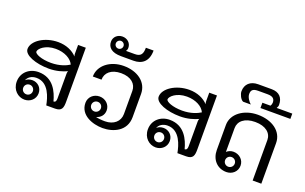

<svg xmlns="http://www.w3.org/2000/svg" viewBox="-87 -1146 2475 1559"><g transform="rotate(20 1150.0 -366.5)"><path d="M183.3 -112.5C206.7 -112.5 225 -94.2 225 -70.8C225 -47.5 206.7 -29.2 183.3 -29.2C160 -29.2 141.7 -47.5 141.7 -70.8C141.7 -94.2 160 -112.5 183.3 -112.5ZM191.7 -154.2C168.3 -154.2 148.3 -146.7 134.2 -133.3C145 -161.7 175 -183.3 216.7 -183.3C323.3 -183.3 355 -61.7 366.7 0H441.7C500.8 0 508.3 -30.8 508.3 -83.3V-550H441.7V-475C441.7 -466.7 443.3 -459.2 445.8 -451.7C410 -490.8 352.5 -516.7 283.3 -516.7C166.7 -516.7 66.7 -449.2 66.7 -379.2C66.7 -325.8 170.8 -287.5 283.3 -287.5C347.5 -287.5 400.8 -304.2 438.3 -321.7C435.8 -316.7 433.3 -309.2 433.3 -300V-83.3C433.3 -58.3 425 -50.8 410.8 -50C390.8 -125.8 345 -233.3 216.7 -233.3C139.2 -233.3 75 -180.8 75 -100C75 -28.3 127.5 16.7 183.3 16.7C233.3 16.7 275 -20 275 -70.8C275 -121.7 235.8 -154.2 191.7 -154.2ZM440 -379.2C412.5 -361.7 359.2 -337.5 283.3 -337.5C200.8 -337.5 141.7 -363.3 141.7 -383.3C141.7 -407.5 192.5 -458.3 283.3 -458.3C360 -458.3 420.8 -424.2 440 -379.2Z M750 -170.8C773.3 -170.8 791.7 -152.5 791.7 -129.2C791.7 -105.8 773.3 -87.5 750 -87.5C726.7 -87.5 708.3 -105.8 708.3 -129.2C708.3 -152.5 726.7 -170.8 750 -170.8ZM750 -216.7C700 -216.7 658.3 -180 658.3 -129.2C658.3 -21.7 773.3 16.7 858.3 16.7C949.2 16.7 1058.3 -28.3 1058.3 -150V-350C1058.3 -454.2 966.7 -516.7 850 -516.7C733.3 -516.7 641.7 -445.8 641.7 -350H716.7C716.7 -409.2 764.2 -454.2 850 -454.2C935.8 -454.2 983.3 -409.2 983.3 -350V-150C983.3 -85.8 932.5 -41.7 858.3 -41.7C824.2 -41.7 798.3 -45 779.2 -50C815 -60 841.7 -88.3 841.7 -129.2C841.7 -180 800 -216.7 750 -216.7Z M758.3 -633.3C740 -633.3 725 -648.3 725 -666.7C725 -685 740 -700 758.3 -700C776.7 -700 791.7 -685 791.7 -666.7C791.7 -648.3 776.7 -633.3 758.3 -633.3ZM823.3 -637.5C830 -645.8 833.3 -655.8 833.3 -666.7C833.3 -708.3 800 -737.5 758.3 -737.5C716.7 -737.5 683.3 -708.3 683.3 -666.7C683.3 -616.7 720 -583.3 800 -583.3H908.3C979.2 -583.3 1033.3 -620.8 1033.3 -716.7H966.7C966.7 -665 953.3 -637.5 900 -637.5Z M1316.7 -112.5C1340 -112.5 1358.3 -94.2 1358.3 -70.8C1358.3 -47.5 1340 -29.2 1316.7 -29.2C1293.3 -29.2 1275 -47.5 1275 -70.8C1275 -94.2 1293.3 -112.5 1316.7 -112.5ZM1325 -154.2C1301.7 -154.2 1281.7 -146.7 1267.5 -133.3C1278.3 -161.7 1308.3 -183.3 1350 -183.3C1456.7 -183.3 1488.3 -61.7 1500 0H1575C1634.2 0 1641.7 -30.8 1641.7 -83.3V-550H1575V-475C1575 -466.7 1576.7 -459.2 1579.2 -451.7C1543.3 -490.8 1485.8 -516.7 1416.7 -516.7C1300 -516.7 1200 -449.2 1200 -379.2C1200 -325.8 1304.2 -287.5 1416.7 -287.5C1480.8 -287.5 1534.2 -304.2 1571.7 -321.7C1569.2 -316.7 1566.7 -309.2 1566.7 -300V-83.3C1566.7 -58.3 1558.3 -50.8 1544.2 -50C1524.2 -125.8 1478.3 -233.3 1350 -233.3C1272.5 -233.3 1208.3 -180.8 1208.3 -100C1208.3 -28.3 1260.8 16.7 1316.7 16.7C1366.7 16.7 1408.3 -20 1408.3 -70.8C1408.3 -121.7 1369.2 -154.2 1325 -154.2ZM1573.3 -379.2C1545.8 -361.7 1492.5 -337.5 1416.7 -337.5C1334.2 -337.5 1275 -363.3 1275 -383.3C1275 -407.5 1325.8 -458.3 1416.7 -458.3C1493.3 -458.3 1554.2 -424.2 1573.3 -379.2Z M1925 -120.8C1948.3 -120.8 1966.7 -102.5 1966.7 -79.2C1966.7 -55.8 1948.3 -37.5 1925 -37.5C1901.7 -37.5 1883.3 -55.8 1883.3 -79.2C1883.3 -102.5 1901.7 -120.8 1925 -120.8ZM1925 -166.7C1902.5 -166.7 1881.7 -158.3 1866.7 -144.2V-350C1866.7 -409.2 1916.7 -454.2 2008.3 -454.2C2100 -454.2 2150 -409.2 2150 -350V0H2225V-350C2225 -454.2 2129.2 -516.7 2008.3 -516.7C1887.5 -516.7 1791.7 -445.8 1791.7 -350V-133.3C1791.7 -52.5 1844.2 8.3 1925 8.3C1975 8.3 2016.7 -28.3 2016.7 -79.2C2016.7 -130 1975 -166.7 1925 -166.7Z M1925 -750C1858.3 -750 1816.7 -711.7 1816.7 -650C1816.7 -625.8 1835.8 -584.2 1858.3 -575H1925C1906.7 -590 1883.3 -623.3 1883.3 -650C1883.3 -678.3 1891.7 -700 1941.7 -700H1983.3H2025C2075 -700 2087.5 -678.3 2087.5 -650C2087.5 -640 2084.2 -630 2078.3 -620.8H2008.3V-575H2266.7V-620.8H2131.7C2137.5 -630 2141.7 -640 2141.7 -650C2141.7 -711.7 2108.3 -750 2041.7 -750H1983.3Z"/></g></svg>

Font: BoonHome
Style: Book
Weight: 400
Designer: Sungsit Sawaiwan
Foundry: Sungsit Sawaiwan
Version: Version 0.2